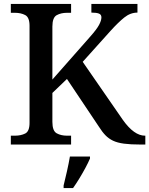

<svg xmlns="http://www.w3.org/2000/svg" viewBox="-20 -734 758 975"><path d="M35 0V-45H56Q86 -45 108 -56Q130 -67 130 -110V-603Q130 -646 108 -657.5Q86 -669 56 -669H35V-714H341V-669H320Q290 -669 268 -657Q246 -645 246 -599V-330L439 -549Q471 -585 483 -607.5Q495 -630 495 -646Q495 -660 482.5 -665Q470 -670 444 -670V-714H678V-670Q642 -670 611 -645Q580 -620 542 -578L400 -420L604 -125Q661 -45 716 -45H718V0H695Q643 0 609.5 -4.5Q576 -9 554 -19.5Q532 -30 515.5 -47Q499 -64 482 -91L320 -333L246 -262V-115Q246 -69 268 -57Q290 -45 320 -45H341V0ZM303 208Q311 176 320 136Q329 96 335 61H437V71Q428 92 413.5 119Q399 146 382.5 173Q366 200 351 221H303Z"/></svg>

Font: Noto Serif Bengali Medium
Style: Regular
Weight: 500
Designer: Juan Bruce, Universal Thirst, Indian Type Foundry and the Monotype Design Team.
Foundry: Monotype Imaging Inc.
Version: Version 2.003; ttfautohint (v1.8.4.7-5d5b)